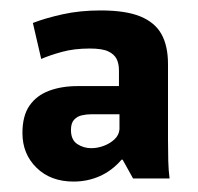

<svg xmlns="http://www.w3.org/2000/svg" viewBox="-20 -623 380 368"><path d="M121 -275Q77 -275 50 -301.5Q23 -328 23 -368Q23 -401 36.5 -420.5Q50 -440 74 -449Q98 -458 129 -458H208V-488Q208 -501 203.5 -510Q199 -519 187.5 -524.5Q176 -530 152 -530Q122 -530 98.5 -523.5Q75 -517 59 -510L43 -579Q66 -588 99.5 -595.5Q133 -603 173 -603Q221 -603 249 -591.5Q277 -580 289.5 -557.5Q302 -535 302 -500V-355Q302 -333 302.5 -314.5Q303 -296 305 -281H235L215 -317H213Q195 -296 171.5 -285.5Q148 -275 121 -275ZM155 -339Q167 -339 179 -343.5Q191 -348 199.5 -356Q208 -364 209 -375V-404H155Q146 -404 137 -402Q128 -400 122 -393.5Q116 -387 116 -374Q116 -355 128 -347Q140 -339 155 -339Z"/></svg>

Font: Murecho Thin SemiBold
Style: Regular
Weight: 600
Version: Version 1.010